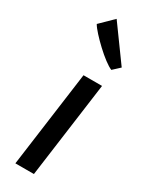

<svg xmlns="http://www.w3.org/2000/svg" viewBox="-230 -928 751 969"><g transform="rotate(30 146.0 -443.5)"><path d="M57.5 0 133 -557H241L165.5 0ZM241 -650.5Q223.5 -657.5 197 -677.5Q170.5 -697.5 142.8 -723.5Q115 -749.5 92.8 -774Q70.5 -798.5 61.5 -814.5L135.5 -887L280.5 -687Z"/></g></svg>

Font: Koeln Type Sans
Style: Italic
Weight: 400
Italic angle: -7.5°
Designer: Eben Sorkin
Foundry: Eben Sorkin
Version: Version 2.001